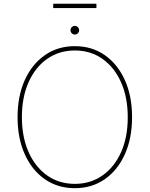

<svg xmlns="http://www.w3.org/2000/svg" viewBox="-20 -980 787 1010"><path d="M674.7 -363.6Q674.7 -252.5 636.7 -168.3Q598.7 -84.2 530.9 -37.1Q463.1 9.9 373.6 9.9Q283.7 9.9 215.9 -37.3Q148.1 -84.5 110.3 -168.7Q72.4 -252.8 72.4 -363.6Q72.4 -474.8 110.4 -558.8Q148.4 -642.8 216.3 -690Q284.1 -737.2 373.6 -737.2Q463.1 -737.2 530.9 -690.2Q598.7 -643.1 636.7 -558.9Q674.7 -474.8 674.7 -363.6ZM652 -363.6Q652 -468 616.8 -547.1Q581.7 -626.1 519 -670.3Q456.3 -714.5 373.6 -714.5Q291.2 -714.5 228.5 -670.6Q165.8 -626.8 130.5 -547.8Q95.2 -468.8 95.2 -363.6Q95.2 -259.9 130 -180.9Q164.8 -101.9 227.5 -57.4Q290.1 -12.8 373.6 -12.8Q456.3 -12.8 519.2 -57Q582 -101.2 617.2 -180.2Q652.3 -259.2 652 -363.6ZM373.6 -798.3Q364.3 -798.3 357.6 -805Q350.9 -811.8 350.9 -821Q350.9 -830.3 357.6 -837Q364.3 -843.8 373.6 -843.8Q382.8 -843.8 389.6 -837Q396.3 -830.3 396.3 -821Q396.3 -811.8 389.6 -805Q382.8 -798.3 373.6 -798.3ZM487.2 -960.2V-937.5H259.9V-960.2Z"/></svg>

Font: Inter UI Thin
Style: Regular
Weight: 100
Designer: Rasmus Andersson
Foundry: rsms
Version: 3.2;8d6f07862